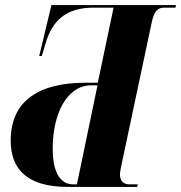

<svg xmlns="http://www.w3.org/2000/svg" viewBox="-20 -734 711 754"><path d="M245 0H519L521 -10H489C468 -10 452 -20 451 -48C451 -55 453 -65 455 -77L575 -642C585 -693 600 -704 626 -704H669L671 -714H182L134 -514H144L158 -560C184 -653 239 -704 348 -704H426L364 -409H314C141 -409 22 -344 22 -182C22 -74 82 0 245 0ZM268 -10C223 -10 187 -46 187 -151C187 -286 242 -399 339 -399H363L282 -10Z"/></svg>

Font: Noto Serif Display Condensed ExtraBold
Style: Italic
Weight: 800
Width: 3
Italic angle: -12°
Designer: Monotype Design Team
Foundry: Monotype Imaging Inc.
Version: Version 2.009